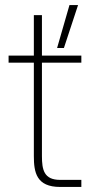

<svg xmlns="http://www.w3.org/2000/svg" viewBox="-20 -740 366 760"><path d="M114 -680V-520H14V-492H114V-122C114 -58 124 0 218 0H302V-28H218C154 -28 146 -68 146 -122V-492H302V-520H146V-680ZM206 -550H233L289 -720H255Z"/></svg>

Font: Aspekta 100
Style: Regular
Weight: 100
Designer: Ivo Dolenc
Version: Version 2.000